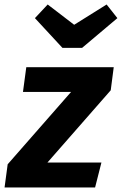

<svg xmlns="http://www.w3.org/2000/svg" viewBox="-46 -826 537 846"><path d="M423.8 -806.2 471.2 -746.1 315.9 -615.2H229L107.9 -746.1L164.1 -806.2L280.8 -716.8ZM455.1 -529.8 441.9 -428.2 163.1 -109.9H400.9L373 0H-25.9L-12.2 -102.1L267.1 -420.9H55.2L69.8 -529.8Z"/></svg>

Font: FiraGO SemiBold
Style: Italic
Weight: 600
Italic angle: -8°
Designer: bBox Type GmbH
Foundry: bBox Type GmbH
Version: Version 1.001;PS 001.001;hotconv 1.0.88;makeotf.lib2.5.64775